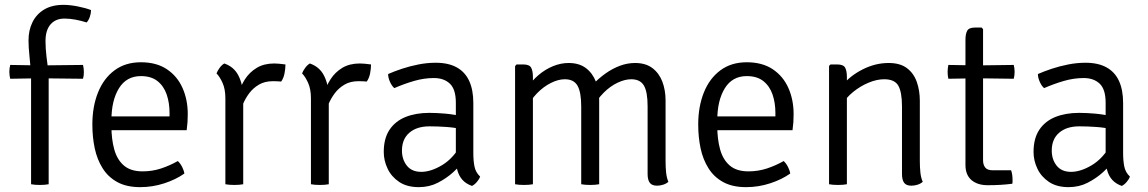

<svg xmlns="http://www.w3.org/2000/svg" viewBox="-20 -759 4730 791"><path d="M142.5 -489.5 322 -491.5Q325.5 -476 325.5 -463Q325.5 -455 324.8 -448.2Q324 -441.5 322 -434.5L143 -436.5L22 -434.5Q20.5 -441.5 19.5 -448.2Q18.5 -455 18.5 -463Q18.5 -476 22 -491.5ZM108 -457.5Q105 -495 101.2 -529.8Q97.5 -564.5 97.5 -593.5Q97.5 -634.5 113.8 -667.5Q130 -700.5 162 -719.8Q194 -739 241.5 -739Q268 -739 300.8 -732.5Q333.5 -726 355 -717.5Q355 -704 350.2 -690Q345.5 -676 337 -666.5Q315 -673.5 291.2 -678Q267.5 -682.5 245.5 -682.5Q209 -682.5 188.2 -658.5Q167.5 -634.5 167.5 -590Q167.5 -559.5 171.5 -526Q175.5 -492.5 180.5 -455.5V0Q164.5 3 144 3Q124 3 108 0Z M405.5 -222.5V-279.5H678.5V-293.5Q678.5 -335 666.8 -369.5Q655 -404 629 -424.8Q603 -445.5 560.5 -445.5Q501 -445.5 470 -395.2Q439 -345 439 -263V-239.5Q439 -185.5 450.8 -143.2Q462.5 -101 490.5 -77Q518.5 -53 567.5 -53Q607.5 -53 643.8 -65Q680 -77 712.5 -95.5Q723 -86 730.5 -71Q738 -56 739.5 -44Q705 -19.5 657 -3.8Q609 12 557.5 12Q501.5 12 463.5 -8.8Q425.5 -29.5 402.8 -65.8Q380 -102 370.2 -148.2Q360.5 -194.5 360.5 -246Q360.5 -320 383.8 -378Q407 -436 451.8 -469.2Q496.5 -502.5 560.5 -502.5Q624.5 -502.5 667.5 -473.8Q710.5 -445 732 -396.5Q753.5 -348 753.5 -289Q753.5 -270 752.5 -255.5Q751.5 -241 749 -222.5Z M1156 -493.5Q1156 -476 1152.2 -456.8Q1148.5 -437.5 1138.5 -423Q1130 -424 1121.2 -424.2Q1112.5 -424.5 1104 -424.5Q1070.5 -424.5 1046.5 -410.2Q1022.5 -396 1006.5 -374.5Q990.5 -353 980.8 -329.5Q971 -306 966.5 -287L953 -303.5Q953 -335.5 961.8 -369.5Q970.5 -403.5 989.2 -432.5Q1008 -461.5 1037.8 -479.5Q1067.5 -497.5 1110 -497.5Q1118 -497.5 1129.8 -496.5Q1141.5 -495.5 1156 -493.5ZM872 -456.5Q875.5 -466.5 884.5 -479Q893.5 -491.5 904 -497.5Q943.5 -484 962 -448.2Q980.5 -412.5 982 -361.5V0Q975 1.5 965.5 2.2Q956 3 945.5 3Q934.5 3 925 2.2Q915.5 1.5 908.5 0V-354Q908.5 -391.5 897 -417.2Q885.5 -443 872 -456.5Z M1508.5 -493.5Q1508.5 -476 1504.8 -456.8Q1501 -437.5 1491 -423Q1482.5 -424 1473.8 -424.2Q1465 -424.5 1456.5 -424.5Q1423 -424.5 1399 -410.2Q1375 -396 1359 -374.5Q1343 -353 1333.2 -329.5Q1323.5 -306 1319 -287L1305.5 -303.5Q1305.5 -335.5 1314.2 -369.5Q1323 -403.5 1341.8 -432.5Q1360.5 -461.5 1390.2 -479.5Q1420 -497.5 1462.5 -497.5Q1470.5 -497.5 1482.2 -496.5Q1494 -495.5 1508.5 -493.5ZM1224.5 -456.5Q1228 -466.5 1237 -479Q1246 -491.5 1256.5 -497.5Q1296 -484 1314.5 -448.2Q1333 -412.5 1334.5 -361.5V0Q1327.5 1.5 1318 2.2Q1308.5 3 1298 3Q1287 3 1277.5 2.2Q1268 1.5 1261 0V-354Q1261 -391.5 1249.5 -417.2Q1238 -443 1224.5 -456.5Z M1561 -133Q1561 -188.5 1584.5 -224Q1608 -259.5 1650.2 -276.8Q1692.5 -294 1748.5 -294Q1779.5 -294 1815.5 -290.8Q1851.5 -287.5 1883.5 -279.5V-226.5Q1854 -233.5 1818.5 -236Q1783 -238.5 1749.5 -238.5Q1697 -238.5 1666.5 -212.2Q1636 -186 1636 -138.5Q1636 -102 1656.2 -76.5Q1676.5 -51 1715.5 -51Q1755 -51 1801 -78.5Q1847 -106 1878.5 -162L1891 -94.5Q1874 -74 1846.8 -49.2Q1819.5 -24.5 1784 -6.2Q1748.5 12 1705.5 12Q1656.5 12 1624.5 -9.5Q1592.5 -31 1576.8 -64.2Q1561 -97.5 1561 -133ZM1958 -31.5Q1954.5 -21 1945 -9.8Q1935.5 1.5 1924.5 7Q1899.5 -2 1885.2 -18Q1871 -34 1864.8 -55.8Q1858.5 -77.5 1858 -103.5V-335.5Q1858 -391 1833.5 -414.2Q1809 -437.5 1767.5 -437.5Q1727 -437.5 1685.8 -425.5Q1644.5 -413.5 1604.5 -396Q1594.5 -404.5 1586.8 -421.5Q1579 -438.5 1579 -454Q1604 -465 1636.2 -475.8Q1668.5 -486.5 1704.2 -493.5Q1740 -500.5 1775 -500.5Q1827 -500.5 1861.5 -481.5Q1896 -462.5 1913 -425.5Q1930 -388.5 1930 -334.5V-128.5Q1930 -97 1934.8 -73Q1939.5 -49 1958 -31.5Z M2135.5 -493.5Q2161 -493.5 2168.2 -480.2Q2175.5 -467 2175.5 -442V0Q2168.5 1.5 2159 2.2Q2149.5 3 2139 3Q2128 3 2118.5 2.2Q2109 1.5 2102 0V-486.5L2108 -493.5ZM2374.5 -320Q2374.5 -379.5 2359.2 -406Q2344 -432.5 2307 -432.5Q2280 -432.5 2249.5 -417.2Q2219 -402 2192.2 -374.5Q2165.5 -347 2149 -310.5V-392.5Q2170 -425.5 2198.2 -449.5Q2226.5 -473.5 2258.5 -486.5Q2290.5 -499.5 2322.5 -499.5Q2366 -499.5 2393.8 -478.5Q2421.5 -457.5 2435 -422.5Q2448.5 -387.5 2448.5 -345.5V0Q2441 1.5 2431.5 2.2Q2422 3 2412 3Q2401 3 2391.5 2.2Q2382 1.5 2374.5 0ZM2648 -321Q2648 -380.5 2632.8 -406.5Q2617.5 -432.5 2580.5 -432.5Q2554.5 -432.5 2524.2 -418.2Q2494 -404 2466.5 -376.5Q2439 -349 2420 -310V-408.5Q2445.5 -435.5 2474.2 -456Q2503 -476.5 2533.8 -488Q2564.5 -499.5 2596.5 -499.5Q2640 -499.5 2667.8 -478.5Q2695.5 -457.5 2708.8 -422.5Q2722 -387.5 2722 -345V-95Q2722 -70.5 2724.2 -48.5Q2726.5 -26.5 2733.5 -10Q2725.5 -2.5 2712.5 1.8Q2699.5 6 2687 6Q2666 6 2657 -6Q2648 -18 2648 -42.5Z M2901.5 -222.5V-279.5H3174.5V-293.5Q3174.5 -335 3162.8 -369.5Q3151 -404 3125 -424.8Q3099 -445.5 3056.5 -445.5Q2997 -445.5 2966 -395.2Q2935 -345 2935 -263V-239.5Q2935 -185.5 2946.8 -143.2Q2958.5 -101 2986.5 -77Q3014.5 -53 3063.5 -53Q3103.5 -53 3139.8 -65Q3176 -77 3208.5 -95.5Q3219 -86 3226.5 -71Q3234 -56 3235.5 -44Q3201 -19.5 3153 -3.8Q3105 12 3053.5 12Q2997.5 12 2959.5 -8.8Q2921.5 -29.5 2898.8 -65.8Q2876 -102 2866.2 -148.2Q2856.5 -194.5 2856.5 -246Q2856.5 -320 2879.8 -378Q2903 -436 2947.8 -469.2Q2992.5 -502.5 3056.5 -502.5Q3120.5 -502.5 3163.5 -473.8Q3206.5 -445 3228 -396.5Q3249.5 -348 3249.5 -289Q3249.5 -270 3248.5 -255.5Q3247.5 -241 3245 -222.5Z M3429 -493.5Q3454.5 -493.5 3461.8 -480.2Q3469 -467 3469 -442V0Q3462 1.5 3452.5 2.2Q3443 3 3432.5 3Q3421.5 3 3412 2.2Q3402.5 1.5 3395.5 0V-487.5L3401.5 -493.5ZM3769.5 -95Q3769.5 -70.5 3771.8 -48.5Q3774 -26.5 3781.5 -10Q3773.5 -2.5 3760.5 1.8Q3747.5 6 3734.5 6Q3713.5 6 3704.8 -6Q3696 -18 3696 -42.5V-320Q3696 -379 3681 -405.8Q3666 -432.5 3622.5 -432.5Q3592 -432.5 3558 -418.2Q3524 -404 3494.8 -380.2Q3465.5 -356.5 3449 -327.5V-406Q3481.5 -446.5 3533.8 -473Q3586 -499.5 3641 -499.5Q3688.5 -499.5 3716.5 -478.2Q3744.5 -457 3757 -421.5Q3769.5 -386 3769.5 -343.5Z M3957.5 -595Q3957.5 -619.5 3964.8 -632.5Q3972 -645.5 3997 -645.5H4024L4030 -639V-98.5Q4030 -80.5 4038.8 -69Q4047.5 -57.5 4069.5 -57.5H4145.5Q4151.5 -41 4151.5 -17.5Q4151.5 -13.5 4151.5 -9.5Q4151.5 -5.5 4150.5 -2Q4127 1 4102.5 2.5Q4078 4 4049 4Q4007 4 3982.2 -17.2Q3957.5 -38.5 3957.5 -79ZM4156.5 -491.5Q4160 -476 4160 -463Q4160 -448.5 4156.5 -434.5L4005.5 -436.5L3887 -434.5Q3884 -448.5 3884 -463Q3884 -476 3887 -491.5L4005 -489.5Z M4238 -133Q4238 -188.5 4261.5 -224Q4285 -259.5 4327.2 -276.8Q4369.5 -294 4425.5 -294Q4456.5 -294 4492.5 -290.8Q4528.5 -287.5 4560.5 -279.5V-226.5Q4531 -233.5 4495.5 -236Q4460 -238.5 4426.5 -238.5Q4374 -238.5 4343.5 -212.2Q4313 -186 4313 -138.5Q4313 -102 4333.2 -76.5Q4353.5 -51 4392.5 -51Q4432 -51 4478 -78.5Q4524 -106 4555.5 -162L4568 -94.5Q4551 -74 4523.8 -49.2Q4496.5 -24.5 4461 -6.2Q4425.5 12 4382.5 12Q4333.5 12 4301.5 -9.5Q4269.5 -31 4253.8 -64.2Q4238 -97.5 4238 -133ZM4635 -31.5Q4631.5 -21 4622 -9.8Q4612.5 1.5 4601.5 7Q4576.5 -2 4562.2 -18Q4548 -34 4541.8 -55.8Q4535.5 -77.5 4535 -103.5V-335.5Q4535 -391 4510.5 -414.2Q4486 -437.5 4444.5 -437.5Q4404 -437.5 4362.8 -425.5Q4321.5 -413.5 4281.5 -396Q4271.5 -404.5 4263.8 -421.5Q4256 -438.5 4256 -454Q4281 -465 4313.2 -475.8Q4345.5 -486.5 4381.2 -493.5Q4417 -500.5 4452 -500.5Q4504 -500.5 4538.5 -481.5Q4573 -462.5 4590 -425.5Q4607 -388.5 4607 -334.5V-128.5Q4607 -97 4611.8 -73Q4616.5 -49 4635 -31.5Z"/></svg>

Font: Signika Light
Style: Regular
Weight: 300
Designer: Anna Giedry
Foundry: Anna Giedry
Version: Version 2.000